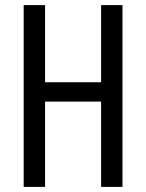

<svg xmlns="http://www.w3.org/2000/svg" viewBox="-20 -734 573 754"><path d="M461 0H377V-335H157V0H73V-714H157V-411H377V-714H461Z"/></svg>

Font: Noto Sans Devanagari ExtraCondensed
Style: Regular
Weight: 400
Width: 2
Designer: Jelle Bosma - Monotype Design Team
Foundry: Monotype Imaging Inc.
Version: Version 2.006